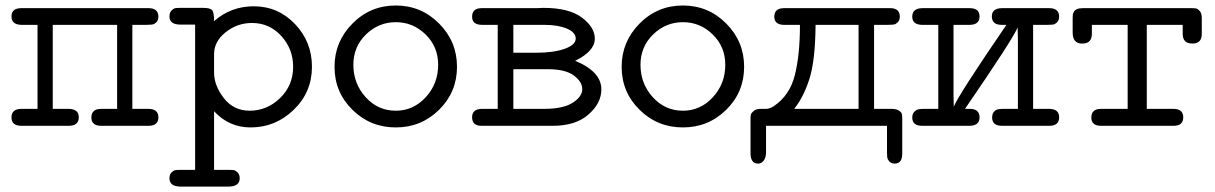

<svg xmlns="http://www.w3.org/2000/svg" viewBox="-20 -460 4441 702"><path d="M59.1 -62H117.2V-369.1H60.1Q22 -369.1 22 -399.9Q22 -429.7 57.1 -430.2H522.9Q559.1 -430.2 559.1 -398.9Q559.1 -380.9 543 -372.1Q536.1 -369.1 514.2 -369.1H463.9V-62H522Q559.1 -62 559.1 -31Q559.1 0 522.9 0H350.1Q314 0 314 -30.8Q314 -49.8 329.1 -58.1Q335.9 -62 356.9 -62H408.2V-369.1H172.9V-62H230Q268.1 -62 268.1 -31Q268.1 0 231 0H58.1Q22 0 22 -31Q22 -62 59.1 -62Z M599.6 191.9Q599.6 177.7 607.2 170.4Q614.7 163.1 621.1 162.1Q627.4 161.1 639.6 161.1H693.4V-370.1H639.6Q599.6 -370.1 599.6 -399.9Q599.6 -414.1 607.2 -421.6Q614.7 -429.2 621.1 -430.2Q627.4 -431.2 639.6 -431.2H722.7Q750.5 -431.2 756.6 -421.6Q762.7 -412.1 762.7 -382.8Q824.7 -437 907.7 -437Q996.6 -437 1058.6 -372.1Q1120.6 -307.1 1120.6 -215.8Q1120.6 -123 1054 -58.6Q987.3 5.9 896.5 5.9Q817.4 5.9 762.7 -53.2V161.1H816.4Q828.6 161.1 835 162.1Q841.3 163.1 848.9 170.7Q856.4 178.2 856.4 191.9Q856.4 221.7 816.4 222.2H639.6Q599.6 221.7 599.6 191.9ZM762.7 -194.8Q762.7 -147 798.6 -101.1Q834.5 -55.2 892.6 -55.2Q956.5 -55.2 1004.2 -101.6Q1051.8 -147.9 1051.8 -215.8Q1051.8 -280.8 1008.5 -328.4Q965.3 -376 901.4 -376Q847.2 -376 804.9 -342Q762.7 -308.1 762.7 -262.2Z M1203.1 -215.8Q1203.1 -307.6 1268.6 -373.8Q1334 -439.9 1427 -439.9Q1520 -439.9 1585.4 -374Q1650.9 -308.1 1650.9 -215.8Q1650.9 -123 1585.4 -58.6Q1520 5.9 1427 5.9Q1334 5.9 1268.6 -58.6Q1203.1 -123 1203.1 -215.8ZM1272 -223.1Q1272 -154.3 1316.9 -104.7Q1361.8 -55.2 1427.2 -55.2Q1491.2 -55.2 1536.6 -104.5Q1582 -153.8 1582 -223.1Q1582 -289.1 1536.1 -334Q1490.2 -378.9 1427.2 -378.9Q1364.3 -378.9 1318.1 -334Q1272 -289.1 1272 -223.1Z M1743.2 -62H1799.8V-369.1H1743.2Q1706.1 -369.1 1706.1 -398.9Q1706.1 -429.7 1740.7 -430.2H1941.9Q1945.8 -430.2 1954.3 -430.7Q1962.9 -431.2 1966.8 -431.2Q2061 -431.2 2107.9 -395.5Q2154.8 -359.9 2154.8 -318.8Q2154.8 -272.9 2083 -237.8Q2179.2 -197.8 2178.7 -132.8Q2178.7 -83 2131.8 -41.5Q2085 0 2001 0H1740.7Q1706.1 0 1706.1 -31Q1706.1 -62 1743.2 -62ZM1856.9 -62H1969.7Q2039.6 -62 2074.2 -84.5Q2108.9 -106.9 2108.9 -134Q2108.9 -161.1 2077.9 -184.1Q2046.9 -207 1982.9 -207H1856.9ZM1856.9 -267.1H1939Q2003.9 -267.1 2044.4 -281.5Q2085 -295.9 2085 -318.8Q2085 -341.8 2052.5 -355.5Q2020 -369.1 1970.7 -369.1H1856.9Z M2252.9 -215.8Q2252.9 -307.6 2318.4 -373.8Q2383.8 -439.9 2476.8 -439.9Q2569.8 -439.9 2635.3 -374Q2700.7 -308.1 2700.7 -215.8Q2700.7 -123 2635.3 -58.6Q2569.8 5.9 2476.8 5.9Q2383.8 5.9 2318.4 -58.6Q2252.9 -123 2252.9 -215.8ZM2321.8 -223.1Q2321.8 -154.3 2366.7 -104.7Q2411.6 -55.2 2477.1 -55.2Q2541 -55.2 2586.4 -104.5Q2631.8 -153.8 2631.8 -223.1Q2631.8 -289.1 2585.9 -334Q2540 -378.9 2477.1 -378.9Q2414.1 -378.9 2367.9 -334Q2321.8 -289.1 2321.8 -223.1Z M2724.1 -22Q2724.1 -34.2 2725.1 -40Q2726.1 -45.9 2735.1 -54Q2744.1 -62 2761.7 -62H2780.8Q2793.9 -62 2809.1 -71.8Q2867.2 -110.8 2886 -184.8Q2904.8 -258.8 2904.8 -369.1H2848.1Q2811 -369.1 2811 -398.9Q2811 -429.7 2845.7 -430.2H3234.9Q3270 -430.2 3270 -398.9Q3270 -380.9 3253.9 -372.1Q3247.1 -369.1 3226.1 -369.1H3175.8V-62H3237.8Q3256.8 -62 3266.4 -55.9Q3275.9 -49.8 3277.3 -43.5Q3278.8 -37.1 3278.8 -24.9V102.1Q3278.8 138.2 3251 138.2Q3233.9 138.2 3226.1 122.1Q3223.1 117.2 3223.1 98.1V0H2780.8V97.2Q2780.8 99.1 2780.8 101.6Q2780.8 104 2779.3 111.1Q2777.8 118.2 2774.9 123.5Q2772 128.9 2765.9 133.5Q2759.8 138.2 2752 138.2Q2724.1 138.2 2724.1 100.1ZM2883.8 -62H3119.1V-369.1H2961.9Q2960.9 -240.2 2939.9 -173.1Q2918.9 -106 2883.8 -62Z M3315.4 -30.8Q3315.4 -48.8 3331.5 -58.1Q3338.4 -62 3359.4 -62H3410.6V-369.1H3353.5Q3315.4 -369.1 3315.4 -398.9Q3315.4 -429.7 3352.5 -430.2H3525.4Q3561.5 -430.2 3561.5 -399.9Q3561.5 -369.1 3524.4 -369.1H3466.3V-109.9L3467.3 -69.8Q3482.4 -109.9 3659.7 -369.1H3642.6Q3606.4 -369.1 3606.4 -399.9Q3606.4 -429.7 3643.6 -430.2H3816.4Q3852.5 -430.2 3852.5 -398.9Q3852.5 -380.9 3836.4 -372.1Q3831.5 -369.1 3808.6 -369.1H3757.3V-62H3815.4Q3852.5 -62 3852.5 -31Q3852.5 0 3816.4 0H3643.6Q3607.4 0 3607.4 -30.8Q3607.4 -49.8 3622.6 -58.1Q3629.4 -62 3650.4 -62H3701.7V-319.8L3700.7 -359.9Q3686.5 -321.8 3508.3 -62H3525.4Q3561.5 -62 3561.5 -31Q3561.5 0 3523.4 0H3351.6Q3315.4 0 3315.4 -30.8Z M3901.9 -341.8V-392.1Q3901.9 -400.9 3902.3 -405Q3902.8 -409.2 3906 -416Q3909.2 -422.9 3917.5 -426.5Q3925.8 -430.2 3939 -430.2H4335Q4346.2 -430.2 4352.5 -429.2Q4358.9 -428.2 4366.5 -419.7Q4374 -411.1 4374 -395V-335.9Q4374 -300.8 4339.8 -300.8Q4303.7 -300.8 4304.2 -336.9V-369.1H4172.9V-62H4270Q4306.2 -62 4306.2 -31Q4306.2 0 4271 0H4003.9Q3969.7 -1 3970.2 -30.8Q3970.2 -61.5 4004.9 -62H4103V-369.1H3972.2V-336.9Q3972.2 -300.8 3938 -300.8H3935.1Q3901.9 -300.8 3901.9 -341.8Z"/></svg>

Font: CMU Typewriter Text Variable Width
Style: Medium
Weight: 500
Version: Version 0.7.0